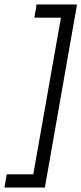

<svg xmlns="http://www.w3.org/2000/svg" viewBox="-27 -710 365 860"><path d="M122 71 246 -631H127L137 -690H318L174 130H-7L3 71Z"/></svg>

Font: Overused Grotesk Book
Style: Italic
Weight: 350
Italic angle: -10°
Version: Version 0.003